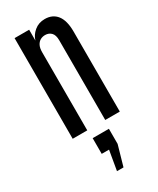

<svg xmlns="http://www.w3.org/2000/svg" viewBox="-260 -818 998 1210"><g transform="rotate(-30 239.0 -213.0)"><path d="M68.8 0V-732.4H174.8V-653.3Q184.6 -688.5 216.3 -715.1Q248 -741.7 293 -741.7Q349.6 -741.7 380.6 -701.9Q411.6 -662.1 411.6 -582.5V0H305.7V-580.6Q305.7 -618.2 288.6 -635.7Q271.5 -653.3 244.6 -653.3Q224.6 -653.3 208.7 -644Q192.9 -634.8 183.8 -616.2Q174.8 -597.7 174.8 -568.8V0ZM208.5 316.4 232.9 173.8H179.7V59.6H297.9V169.4L255.9 316.4Z"/></g></svg>

Font: Antonio Medium
Style: Regular
Weight: 500
Designer: Vernon Adams
Foundry: Vernon Adams
Version: Version 1.002